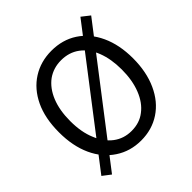

<svg xmlns="http://www.w3.org/2000/svg" viewBox="-202 -940 1147 1147"><g transform="rotate(-45 371.0 -367.0)"><path d="M56 -6 640 -767 691 -727 107 33ZM212 -34Q140 -81 100.5 -167Q61 -253 61 -369Q61 -488 101 -572Q141 -656 212 -701Q283 -746 374 -746Q467 -746 537.5 -700Q608 -654 647.5 -568.5Q687 -483 687 -369Q687 -255 647.5 -168Q608 -81 537 -34Q466 13 374 13Q283 13 212 -34ZM489 -105Q538 -142 565 -210.5Q592 -279 592 -369Q592 -458 566 -525Q540 -592 491 -628.5Q442 -665 374 -665Q310 -665 260 -630Q210 -593 183 -526.5Q156 -460 156 -369Q156 -276 184 -210Q211 -142 260 -105Q309 -68 374 -68Q442 -68 489 -105Z"/></g></svg>

Font: Merged Yaku Han JP
Style: Regular
Weight: 400
Designer: Ryoko NISHIZUKA 西塚涼子 (kana, bopomofo & ideographs); Paul D. Hunt (Latin, Greek & Cyrillic); Sandoll Communications 산돌커뮤니
Foundry: Adobe
Version: Version 2.004